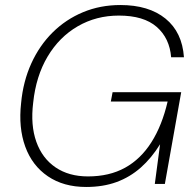

<svg xmlns="http://www.w3.org/2000/svg" viewBox="-20 -732 781 764"><path d="M323 12Q233 12 170.5 -30.5Q108 -73 80.5 -148.5Q53 -224 64 -322Q72 -408 104.5 -479.5Q137 -551 189.5 -603Q242 -655 310.5 -683.5Q379 -712 459 -712Q572 -712 638.5 -658Q705 -604 712 -504H661Q655 -580 603.5 -625Q552 -670 453 -670Q363 -670 289.5 -627.5Q216 -585 169.5 -507Q123 -429 112 -323Q101 -234 124.5 -168Q148 -102 201 -66Q254 -30 330 -30Q415 -30 477.5 -64.5Q540 -99 582.5 -166Q625 -233 647 -328H421L428 -365H701L636 0H596L617 -158Q583 -103 540 -65Q497 -27 443.5 -7.5Q390 12 323 12Z"/></svg>

Font: DM Sans 17pt ExtraLight
Style: Italic
Weight: 250
Italic angle: -10°
Version: Version 4.004;gftools[0.9.30]